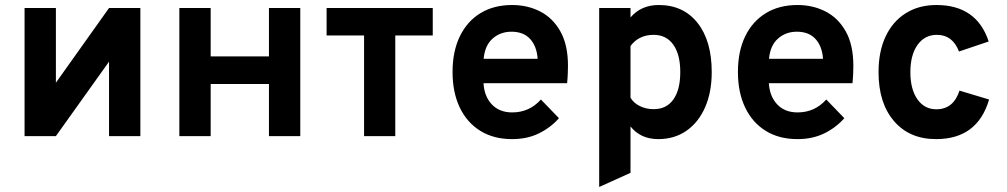

<svg xmlns="http://www.w3.org/2000/svg" viewBox="-20 -543 4016 766"><path d="M78 0V-511H203V-213L415 -511H540V0H415V-297L203 0Z M695.5 0V-511H820.5V-318H1053V-511H1178V0H1053V-208H820.5V0Z M1432.5 0V-401.5H1283V-511H1706.5V-401.5H1557V0Z M2023 12Q1949.5 12 1896.2 -21Q1843 -54 1814.2 -114.2Q1785.5 -174.5 1785.5 -256Q1785.5 -338.5 1814.8 -398.5Q1844 -458.5 1897.2 -490.8Q1950.5 -523 2023 -523Q2085 -523 2135.5 -497Q2186 -471 2216 -417.2Q2246 -363.5 2246 -280.5Q2246 -267.5 2245.2 -248.8Q2244.5 -230 2242.5 -211H1909Q1912 -158.5 1942.2 -126.5Q1972.5 -94.5 2023.5 -94.5Q2092 -94.5 2138 -146L2210 -71.5Q2177 -34 2130.2 -11Q2083.5 12 2023 12ZM1909.5 -308.5H2125Q2121.5 -358.5 2095 -387.5Q2068.5 -416.5 2020.5 -416.5Q1976.5 -416.5 1945.5 -389.2Q1914.5 -362 1909.5 -308.5Z M2370.5 203V-511H2495.5V-473.5Q2538 -523 2608 -523Q2706.5 -523 2763 -451.5Q2819.5 -380 2819.5 -255.5Q2819.5 -175 2793 -114.8Q2766.5 -54.5 2718.5 -21.2Q2670.5 12 2606.5 12Q2535.5 12 2495.5 -38.5V146.5ZM2588 -107.5Q2639 -107.5 2666.5 -146.2Q2694 -185 2694 -255.5Q2694 -326 2666 -365Q2638 -404 2588 -404Q2528.5 -404 2495.5 -359.5V-153Q2508.5 -131.5 2533.2 -119.5Q2558 -107.5 2588 -107.5Z M3161.5 12Q3088 12 3034.8 -21Q2981.5 -54 2952.8 -114.2Q2924 -174.5 2924 -256Q2924 -338.5 2953.2 -398.5Q2982.5 -458.5 3035.8 -490.8Q3089 -523 3161.5 -523Q3223.5 -523 3274 -497Q3324.5 -471 3354.5 -417.2Q3384.5 -363.5 3384.5 -280.5Q3384.5 -267.5 3383.8 -248.8Q3383 -230 3381 -211H3047.5Q3050.5 -158.5 3080.8 -126.5Q3111 -94.5 3162 -94.5Q3230.5 -94.5 3276.5 -146L3348.5 -71.5Q3315.5 -34 3268.8 -11Q3222 12 3161.5 12ZM3048 -308.5H3263.5Q3260 -358.5 3233.5 -387.5Q3207 -416.5 3159 -416.5Q3115 -416.5 3084 -389.2Q3053 -362 3048 -308.5Z M3714.5 12Q3608.5 12 3546.8 -59.8Q3485 -131.5 3485 -255Q3485 -337.5 3513.2 -397.5Q3541.5 -457.5 3593.5 -490.2Q3645.5 -523 3716 -523Q3876.5 -523 3924.5 -377.5L3806 -337.5Q3780.5 -404 3718 -404Q3669 -404 3640.5 -363.8Q3612 -323.5 3612 -255Q3612 -187 3640 -147Q3668 -107 3715.5 -107Q3784 -107 3808 -181.5L3926 -146Q3880 12 3714.5 12Z"/></svg>

Font: Overpass
Style: Bold
Weight: 700
Designer: Delve Withrington, Dave Bailey, Thomas Jockin
Foundry: Delve Fonts LLC
Version: Version 4.000; ttfautohint (v1.8.3)